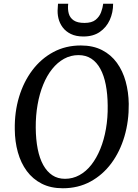

<svg xmlns="http://www.w3.org/2000/svg" viewBox="-20 -996 740 1026"><path d="M315.5 10Q251 10 203 -14.5Q155 -39 123.2 -82Q91.5 -125 75.5 -182.2Q59.5 -239.5 59 -304.5Q57.5 -397.5 82 -478.5Q106.5 -559.5 153.2 -621.2Q200 -683 265.5 -718Q331 -753 412 -753Q477.5 -753 525.5 -728.2Q573.5 -703.5 604.8 -660.2Q636 -617 651.5 -560.8Q667 -504.5 668 -441Q669 -348.5 645 -267Q621 -185.5 574.8 -123.2Q528.5 -61 463 -25.5Q397.5 10 315.5 10ZM327.5 -40.5Q368.5 -40.5 404.2 -60Q440 -79.5 468 -115.2Q496 -151 516 -200Q536 -249 546.2 -307.8Q556.5 -366.5 555.5 -431.5Q555 -493.5 545.2 -543.2Q535.5 -593 516.2 -628.2Q497 -663.5 468 -682.5Q439 -701.5 399.5 -701.5Q358 -701.5 322.5 -682Q287 -662.5 258.8 -627.2Q230.5 -592 210.8 -543.5Q191 -495 180.8 -436.5Q170.5 -378 171 -313.5Q171.5 -250.5 181.5 -200Q191.5 -149.5 211.2 -114Q231 -78.5 259.8 -59.5Q288.5 -40.5 327.5 -40.5ZM426 -801Q386 -801 358.5 -814.5Q331 -828 314.8 -850Q298.5 -872 292.2 -898.5Q286 -925 288.5 -951.5Q289 -958 289.2 -964Q289.5 -970 290 -976H344.5Q341 -946.5 347.5 -923.5Q354 -900.5 374 -887Q394 -873.5 431.5 -873.5Q470.5 -873.5 491 -890.2Q511.5 -907 520.2 -930.8Q529 -954.5 531.5 -976H584.5Q584.5 -929 566.5 -889.2Q548.5 -849.5 513.2 -825.2Q478 -801 426 -801Z"/></svg>

Font: Merriweather 24pt
Style: Italic
Weight: 400
Italic angle: -7.8°
Designer: Eben Sorkin
Foundry: Eben Sorkin
Version: Version 2.101